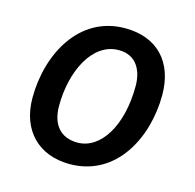

<svg xmlns="http://www.w3.org/2000/svg" viewBox="-87 -636 743 733"><g transform="rotate(15 284.5 -269.0)"><path d="M249 9C433 9 523 -168 523 -337C523 -468 447 -547 321 -547C139 -547 47 -371 47 -199C47 -71 126 9 249 9ZM257 -78C190 -78 153 -121 153 -196C153 -331 214 -460 319 -460C391 -460 416 -402 416 -344C416 -185 347 -78 257 -78Z"/></g></svg>

Font: Noto Sans Medium
Style: Italic
Weight: 500
Italic angle: -12°
Designer: Monotype Design Team
Foundry: Monotype Imaging Inc.
Version: Version 2.013